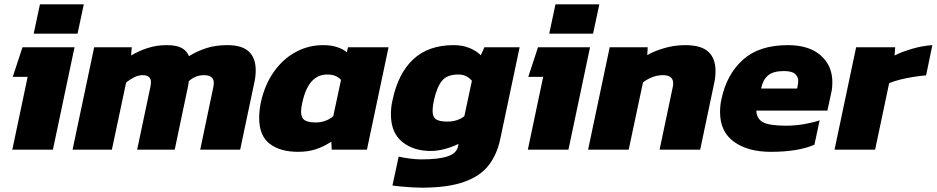

<svg xmlns="http://www.w3.org/2000/svg" viewBox="-20 -693 4337 889"><path d="M136 -537 165 -673H368L339 -537ZM37 0 108 -337H39L84 -474H325L225 0Z M316 0 416 -474H590L587 -436Q622 -457 663.5 -470.5Q705 -484 751 -484Q797 -484 821 -471Q845 -458 855 -433Q892 -456 935 -470Q978 -484 1033 -484Q1101 -484 1132.5 -454Q1164 -424 1164 -368Q1164 -355 1162.5 -340Q1161 -325 1157 -308L1092 0H907L967 -286Q970 -300 970 -309Q970 -345 924 -345Q885 -345 854 -317Q853 -304 850.5 -292.5Q848 -281 845 -267L789 0H615L676 -289Q679 -303 679 -313Q679 -345 640 -345Q621 -345 601 -335Q581 -325 564 -311L498 0Z M1360 10Q1277 10 1228.5 -27.5Q1180 -65 1180 -147Q1180 -164 1182 -182Q1184 -200 1188 -220Q1206 -301 1248 -360.5Q1290 -420 1349 -452Q1408 -484 1476 -484Q1514 -484 1542 -474.5Q1570 -465 1586 -451L1591 -474H1779L1679 0H1516L1514 -37Q1481 -15 1444 -2.5Q1407 10 1360 10ZM1443 -126Q1465 -126 1486 -133.5Q1507 -141 1523 -155L1559 -323Q1537 -348 1495 -348Q1408 -348 1380 -219Q1374 -194 1374 -176Q1374 -148 1390 -137Q1406 -126 1443 -126Z M1931 176Q1915 176 1888 174.5Q1861 173 1835.5 170.5Q1810 168 1797 166L1826 32Q1845 37 1876 41Q1907 45 1930 45Q2013 45 2054 30.5Q2095 16 2101 -16L2103 -27Q2078 -14 2042.5 -4Q2007 6 1974 6Q1894 6 1842 -36.5Q1790 -79 1790 -164Q1790 -178 1791.5 -194Q1793 -210 1797 -227Q1823 -353 1893.5 -418.5Q1964 -484 2080 -484Q2122 -484 2154.5 -470.5Q2187 -457 2206 -437L2223 -474H2386L2296 -48Q2281 23 2242 73Q2203 123 2128 149.5Q2053 176 1931 176ZM2051 -130Q2098 -130 2130 -155L2165 -319Q2153 -333 2138 -340.5Q2123 -348 2101 -348Q2051 -348 2027 -319.5Q2003 -291 1989 -228Q1983 -200 1983 -180Q1983 -151 1999 -140.5Q2015 -130 2051 -130Z M2523 -537 2552 -673H2755L2726 -537ZM2424 0 2495 -337H2426L2471 -474H2712L2612 0Z M2703 0 2803 -474H2979L2977 -438Q3008 -456 3055 -470Q3102 -484 3153 -484Q3226 -484 3259.5 -453.5Q3293 -423 3293 -364Q3293 -351 3291.5 -336Q3290 -321 3286 -304L3222 0H3034L3094 -285Q3097 -297 3097 -307Q3097 -345 3049 -345Q3023 -345 2998.5 -335Q2974 -325 2957 -311L2891 0Z M3549 10Q3443 10 3378.5 -36.5Q3314 -83 3314 -174Q3314 -188 3315.5 -204Q3317 -220 3321 -236Q3345 -349 3420 -416.5Q3495 -484 3628 -484Q3726 -484 3780 -436.5Q3834 -389 3834 -312Q3834 -301 3833 -289Q3832 -277 3829 -264L3811 -181H3482Q3483 -144 3512 -127.5Q3541 -111 3621 -111Q3662 -111 3704.5 -118.5Q3747 -126 3775 -136L3751 -23Q3675 10 3549 10ZM3504 -283H3671L3674 -300Q3675 -305 3675.5 -309Q3676 -313 3676 -317Q3676 -338 3661 -351Q3646 -364 3609 -364Q3560 -364 3536 -343.5Q3512 -323 3504 -283Z M3844 0 3944 -474H4125L4122 -436Q4155 -453 4203 -467Q4251 -481 4297 -484L4268 -344Q4242 -342 4210 -337Q4178 -332 4148 -324.5Q4118 -317 4097 -308L4032 0Z"/></svg>

Font: Kanit
Style: Bold Italic
Weight: 700
Italic angle: -12°
Designer: Katatrad Team
Foundry: CadsonDemak
Version: Version 2.000; ttfautohint (v1.8.3)